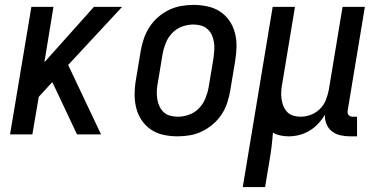

<svg xmlns="http://www.w3.org/2000/svg" viewBox="-20 -548 1540 783"><path d="M21 0 108 -520H198L161 -294L363 -520H478L258 -283L392 0H294L203 -193L193 -213L138 -153L112 0Z M705 8Q675 8 647 2Q619 -4 596.5 -19Q574 -34 558.5 -56.5Q543 -79 536 -106Q529 -133 529 -162Q529 -191 534 -221L554 -341Q558 -365 566.5 -390Q575 -415 589.5 -437.5Q604 -460 624.5 -478Q645 -496 669 -507.5Q693 -519 718.5 -523.5Q744 -528 769 -528Q798 -528 826 -522Q854 -516 877 -501Q900 -486 915.5 -463.5Q931 -441 938 -414Q945 -387 944.5 -358Q944 -329 939 -299L919 -179Q915 -155 907 -130Q899 -105 884.5 -82.5Q870 -60 849 -42Q828 -24 804.5 -12.5Q781 -1 755.5 3.5Q730 8 705 8ZM706 -72Q728 -72 751.5 -80.5Q775 -89 792 -107Q809 -125 818 -147.5Q827 -170 831 -193L851 -313Q853 -329 854 -345Q855 -361 852.5 -376.5Q850 -392 843.5 -406Q837 -420 825.5 -430Q814 -440 799 -444Q784 -448 768 -448Q745 -448 722 -439.5Q699 -431 682 -413Q665 -395 656 -372.5Q647 -350 643 -327L623 -207Q620 -191 619.5 -175Q619 -159 621.5 -143.5Q624 -128 630.5 -114Q637 -100 648 -90Q659 -80 674.5 -76Q690 -72 706 -72Z M970 215 1092 -520H1183L1131 -207Q1128 -192 1127 -176Q1126 -160 1128 -145Q1130 -130 1135.5 -116Q1141 -102 1151 -91.5Q1161 -81 1175.5 -76.5Q1190 -72 1206 -72Q1227 -72 1248 -80Q1269 -88 1285 -104Q1301 -120 1309 -140.5Q1317 -161 1321 -182L1377 -520H1468L1398 -98Q1397 -93 1397.5 -88Q1398 -83 1401.5 -79Q1405 -75 1410 -73.5Q1415 -72 1420 -72H1436V8H1407Q1387 8 1367.5 3.5Q1348 -1 1333.5 -12.5Q1319 -24 1311.5 -42Q1304 -60 1305 -80Q1293 -60 1277 -43Q1261 -26 1241.5 -14.5Q1222 -3 1200.5 2.5Q1179 8 1158 8Q1140 8 1123.5 4.5Q1107 1 1093 -7Q1091 21 1087.5 50Q1084 79 1079 107L1061 215Z"/></svg>

Font: Iosevka SS04 Medium Oblique
Style: Regular
Weight: 500
Italic angle: -9°
Monospace: yes
Designer: Belleve Invis
Foundry: Belleve Invis
Version: Version 19.0.0; ttfautohint (v1.8.4)